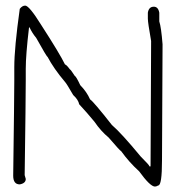

<svg xmlns="http://www.w3.org/2000/svg" viewBox="-20 -690 626 688"><path d="M70.3 -669.9Q84.5 -669.9 127 -601.6Q194.8 -496.6 212.9 -459Q217.3 -459 230.5 -441.4Q232.9 -441.4 248 -418Q252.4 -417 267.6 -384.8Q291 -360.8 302.7 -334Q314.9 -326.2 380.9 -242.2Q414.6 -213.4 484.4 -128.9Q515.6 -98.1 515.6 -93.8H519.5Q521.5 -441.4 521.5 -543Q509.8 -609.4 509.8 -623V-644.5Q513.2 -666 531.2 -666Q546.9 -666 550.8 -644.5V-613.3Q557.6 -592.8 562.5 -531.2Q562.5 -443.4 560.5 -115.2Q560.5 -25.4 546.9 -25.4Q540.5 -21.5 535.2 -21.5Q518.1 -21.5 478.5 -76.2Q442.9 -108.4 414.1 -148.4Q411.1 -148.4 369.1 -197.3Q341.3 -220.2 318.4 -253.9Q291.5 -286.6 263.7 -316.4Q260.7 -332.5 242.2 -349.6Q218.3 -391.1 212.9 -396.5Q172.4 -444.3 150.4 -486.3Q147.5 -486.3 109.4 -554.7Q95.7 -570.8 85.9 -591.8H84Q72.3 -492.7 72.3 -443.4V-404.3Q72.3 -335.4 68.4 -62.5L72.3 -48.8Q72.3 -33.2 50.8 -29.3Q27.3 -29.3 27.3 -60.5Q31.2 -348.1 31.2 -400.4V-449.2Q31.2 -518.1 50.8 -658.2Q59.6 -669.9 70.3 -669.9Z"/></svg>

Font: CEF Fonts CJK
Style: Regular
Weight: 400
Designer: PartyBoss (派对大魔王)
Version: Release 2.25